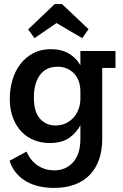

<svg xmlns="http://www.w3.org/2000/svg" viewBox="-20 -699 601 941"><path d="M383 -512 257 -586 149 -512 118 -555 248 -679H284L414 -556ZM481 -366V-17Q481 37 466 81Q451 125 421.5 156.5Q392 188 347.5 205Q303 222 244 222Q209 222 175.5 215Q142 208 113 192.5Q84 177 61.5 151.5Q39 126 27 89L110 44Q131 91 166.5 113.5Q202 136 246 136Q302 136 338 96.5Q374 57 374 -18V-85Q355 -49 319.5 -23.5Q284 2 222 2Q183 2 147.5 -12Q112 -26 85.5 -53.5Q59 -81 43.5 -121.5Q28 -162 28 -215Q28 -263 41 -307Q54 -351 79.5 -384.5Q105 -418 142.5 -438Q180 -458 229 -458Q281 -458 317.5 -436.5Q354 -415 374 -379V-449H546V-366ZM374 -250Q374 -307 342 -339.5Q310 -372 262 -372Q206 -372 176 -331.5Q146 -291 146 -222Q146 -150 176 -117Q206 -84 252 -84Q280 -84 303 -95Q326 -106 341.5 -124Q357 -142 365.5 -165.5Q374 -189 374 -214Z"/></svg>

Font: Zilla Slab SemiBold
Style: Regular
Weight: 600
Designer: Typotheque.com
Foundry: Typotheque type foundry
Version: Version 1.1; 2017